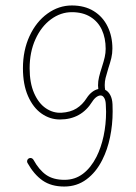

<svg xmlns="http://www.w3.org/2000/svg" viewBox="-20 -683 494 699"><path d="M241.7 -663.1Q288.1 -663.1 321.3 -642.6Q354.5 -622.1 371.8 -586.4Q389.2 -550.8 389.2 -506.3Q389.2 -488.3 385.3 -471.7Q381.3 -455.1 374 -433.1Q367.2 -411.1 364.3 -398.9Q361.3 -386.7 361.3 -373.5Q361.3 -364.7 362.8 -356Q374 -350.6 381.3 -337.2Q388.7 -323.7 389.6 -303.2Q390.1 -294.9 390.1 -277.3Q390.1 -229 380.6 -183.3Q371.1 -137.7 352.5 -101.1Q330.1 -56.2 294.9 -30Q259.8 -3.9 213.9 -3.9Q166.5 -3.9 135 -25.9Q103.5 -47.9 80.1 -89.8Q78.6 -92.8 78.6 -95.7Q78.6 -101.1 82.3 -104.5Q85.9 -107.9 90.8 -107.9Q94.2 -107.9 97.2 -106Q100.1 -104 101.6 -101.6Q122.1 -64.5 147.9 -46.4Q173.8 -28.3 214.8 -28.3Q252.9 -28.3 282 -50.3Q311 -72.3 331.1 -111.8Q348.1 -145.5 357.2 -188Q366.2 -230.5 366.2 -275.9Q366.2 -284.7 365.2 -302.2Q364.7 -316.9 360.1 -325.2Q355.5 -333.5 349.6 -335Q342.3 -336.9 333 -331.1Q323.7 -325.2 315.9 -313Q275.4 -248 198.2 -248Q162.1 -248 131.3 -269.5Q100.6 -291 82 -333.3Q63.5 -375.5 63.5 -434.6Q63.5 -499.5 87.6 -551.8Q111.8 -604 152.8 -633.5Q193.8 -663.1 241.7 -663.1ZM203.6 -272.5Q236.3 -274.4 258.3 -288.1Q280.3 -301.8 295.4 -325.7Q304.2 -339.4 315.2 -347.9Q326.2 -356.4 337.9 -358.9Q336.9 -367.7 336.9 -372.1Q336.9 -387.7 340.6 -402.8Q344.2 -418 351.1 -439Q357.9 -460 361.3 -475.1Q364.7 -490.2 364.7 -505.4Q364.7 -544.4 350.8 -574.5Q336.9 -604.5 309.1 -621.6Q281.2 -638.7 241.7 -638.7Q200.7 -638.7 165.3 -612.5Q129.9 -586.4 108.9 -539.8Q87.9 -493.2 87.9 -434.6Q87.9 -380.9 104.2 -343.8Q120.6 -306.6 147 -288.8Q173.3 -271 203.6 -272.5Z"/></svg>

Font: Velvelyne Light
Style: Regular
Weight: 200
Designer: Manon Van der Borght et Mariel Nils
Foundry: Velvetyne
Version: Version 1.070